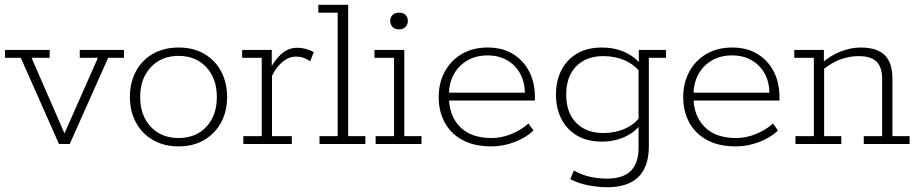

<svg xmlns="http://www.w3.org/2000/svg" viewBox="-20 -603 3846 804"><path d="M227 0 67 -361H1V-394H188V-361H112L259 -24H241L390 -361H314V-394H499V-361H433L272 0Z M728 10Q666 10 620 -17Q574 -44 549 -90.5Q524 -137 524 -197Q524 -257 549 -304Q574 -351 620 -377.5Q666 -404 728 -404Q790 -404 835.5 -377.5Q881 -351 906 -304Q931 -257 931 -197Q931 -137 906 -90.5Q881 -44 835.5 -17Q790 10 728 10ZM728 -25Q800 -25 844 -72Q888 -119 888 -197Q888 -274 844 -321.5Q800 -369 728 -369Q656 -369 611.5 -321.5Q567 -274 567 -197Q567 -119 611.5 -72Q656 -25 728 -25Z M999 0V-33H1076V-361H994V-394H1118V-305L1108 -307Q1128 -350 1157.5 -376.5Q1187 -403 1225 -403Q1260 -403 1294 -385L1279 -346Q1264 -357 1250 -361.5Q1236 -366 1220 -366Q1189 -366 1162 -343Q1135 -320 1119 -285V-33H1202V0Z M1318 0V-33H1394V-550H1313V-583H1438V-33H1510V0Z M1553 0V-33H1630V-361H1548V-394H1673V-33H1745V0ZM1651 -480Q1632 -480 1623 -491Q1614 -502 1614 -515Q1614 -529 1623 -539.5Q1632 -550 1651 -550Q1670 -550 1679 -539.5Q1688 -529 1688 -515Q1688 -502 1678.5 -491Q1669 -480 1651 -480Z M2038 10Q1965 10 1916 -17Q1867 -44 1842 -90.5Q1817 -137 1817 -197Q1817 -256 1842.5 -303Q1868 -350 1914 -377Q1960 -404 2022 -404Q2084 -404 2128 -377Q2172 -350 2196 -303.5Q2220 -257 2220 -196V-182H1848V-215H2178Q2177 -261 2157.5 -296Q2138 -331 2103 -351Q2068 -371 2022 -371Q1972 -371 1935.5 -349Q1899 -327 1879.5 -290Q1860 -253 1860 -206V-197Q1860 -119 1906 -72Q1952 -25 2039 -25Q2081 -25 2123 -42.5Q2165 -60 2193 -86L2214 -56Q2180 -25 2133 -7.5Q2086 10 2038 10Z M2522 181Q2485 181 2443.5 173Q2402 165 2368 147L2383 111Q2417 130 2452 137.5Q2487 145 2521 145Q2589 145 2621.5 112.5Q2654 80 2654 16V-76L2665 -85Q2640 -50 2596.5 -30Q2553 -10 2501 -10Q2439 -10 2396 -35.5Q2353 -61 2330.5 -105.5Q2308 -150 2308 -207Q2308 -264 2330.5 -308.5Q2353 -353 2396 -378.5Q2439 -404 2501 -404Q2553 -404 2596.5 -384.5Q2640 -365 2665 -330L2655 -332V-394H2769V-361H2697V10Q2697 66 2677.5 104.5Q2658 143 2619 162Q2580 181 2522 181ZM2506 -46Q2555 -46 2594.5 -63Q2634 -80 2658 -111L2654 -89V-322L2658 -304Q2634 -334 2594.5 -351Q2555 -368 2506 -368Q2435 -368 2393 -325.5Q2351 -283 2351 -207Q2351 -131 2393 -88.5Q2435 -46 2506 -46Z M3062 10Q2989 10 2940 -17Q2891 -44 2866 -90.5Q2841 -137 2841 -197Q2841 -256 2866.5 -303Q2892 -350 2938 -377Q2984 -404 3046 -404Q3108 -404 3152 -377Q3196 -350 3220 -303.5Q3244 -257 3244 -196V-182H2872V-215H3202Q3201 -261 3181.5 -296Q3162 -331 3127 -351Q3092 -371 3046 -371Q2996 -371 2959.5 -349Q2923 -327 2903.5 -290Q2884 -253 2884 -206V-197Q2884 -119 2930 -72Q2976 -25 3063 -25Q3105 -25 3147 -42.5Q3189 -60 3217 -86L3238 -56Q3204 -25 3157 -7.5Q3110 10 3062 10Z M3311 0V-33H3388V-361H3306V-394H3430V-340L3418 -336Q3456 -370 3499.5 -387Q3543 -404 3584 -404Q3653 -404 3685 -372Q3717 -340 3717 -273V-33H3789V0H3597V-33H3674V-271Q3674 -322 3650.5 -345Q3627 -368 3576 -368Q3539 -368 3501 -355Q3463 -342 3417 -304L3431 -329V-33H3503V0Z"/></svg>

Font: Rokkitt ExtraLight
Style: Regular
Weight: 250
Version: Version 3.103